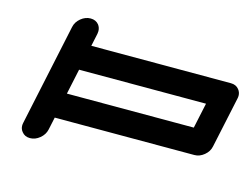

<svg xmlns="http://www.w3.org/2000/svg" viewBox="-96 -872 1362 1036"><g transform="rotate(15 585.0 -354.0)"><path d="M981.4 -283.7 1011.7 -425.3H302.7L272.5 -283.7ZM1107.9 -212.4Q1102.1 -183.1 1076.9 -162.4Q1051.8 -141.6 1022.5 -141.6H242.7L227.5 -70.8Q221.2 -41.5 196 -20.8Q170.9 0 141.6 0Q112.3 0 96.2 -21Q84 -35.6 84 -55.2Q84 -62.5 85.9 -70.8L206.5 -637.7Q212.4 -667 237.5 -687.7Q262.7 -708.5 292 -708.5Q321.3 -708.5 337.9 -688Q349.6 -672.4 349.6 -652.8Q349.6 -645.5 348.1 -637.7L333 -566.9H1112.8Q1142.1 -566.9 1158.2 -546.4Q1170.4 -531.2 1170.4 -511.7Q1170.4 -504.4 1168.5 -496.1Z"/></g></svg>

Font: Robtronika
Style: Italic
Weight: 400
Italic angle: -12°
Designer: GGBot
Version: 1.00